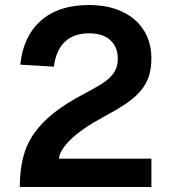

<svg xmlns="http://www.w3.org/2000/svg" viewBox="-20 -746 682 766"><path d="M59 0Q59 -65 72 -117Q85 -169 115.5 -213Q146 -257 195.5 -296Q245 -335 318 -373Q354 -392 379.5 -407.5Q405 -423 420.5 -439Q436 -455 443 -472.5Q450 -490 450 -512Q450 -557 421 -585Q392 -613 335 -613Q274 -613 238.5 -579Q203 -545 195 -480L61 -488Q72 -600 142.5 -663Q213 -726 335 -726Q394 -726 440 -710.5Q486 -695 518 -667Q550 -639 567 -600Q584 -561 584 -514Q584 -473 574 -442Q564 -411 541.5 -384Q519 -357 482.5 -332.5Q446 -308 394 -280Q305 -232 261.5 -189Q218 -146 215 -113H584V0Z"/></svg>

Font: Geist SemBd
Style: Regular
Weight: 400
Designer: Basement.studio, Andrés Briganti, Mateo Zaragoza
Foundry: Basement.studio, Vercel, Andrés Briganti, Guido Ferreyra, Mateo Zaragoza
Version: Version 1.401